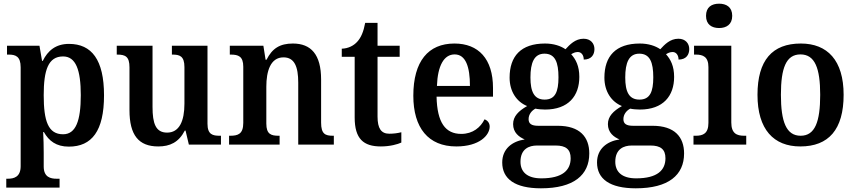

<svg xmlns="http://www.w3.org/2000/svg" viewBox="-20 -784 4640 1041"><path d="M14 233H303V185H286C255 185 217 177 217 119V45C217 9 216 -33 214 -68H218C245 -20 285 11 353 11C478 11 544 -74 544 -267C544 -460 477 -546 354 -546C282 -546 239 -509 212 -454H208L194 -536H18V-488H27C64 -488 92 -479 92 -419V117C92 176 55 185 23 185H14ZM322 -56C241 -56 217 -128 217 -268C217 -403 241 -478 322 -478C391 -478 418 -405 418 -268C418 -129 391 -56 322 -56Z M838 10C901 10 949 -12 982 -76H986L1004 0H1178V-48H1171C1134 -48 1105 -54 1105 -113V-536H912V-488H915C953 -488 980 -481 980 -420V-222C980 -127 952 -65 886 -65C824 -65 807 -115 807 -204V-536H613V-488H616C660 -488 682 -477 682 -419V-187C682 -51 732 10 838 10Z M1222 0H1496V-48H1491C1450 -48 1424 -56 1424 -114V-314C1424 -397 1446 -473 1517 -473C1577 -473 1597 -422 1597 -336V0H1790V-48H1785C1744 -48 1721 -57 1721 -119V-353C1721 -489 1666 -548 1568 -548C1498 -548 1456 -522 1425 -460H1420L1408 -536H1226V-488H1231C1272 -488 1299 -479 1299 -422V-118C1299 -57 1270 -48 1228 -48H1222Z M2045 10C2095 10 2137 -2 2156 -11V-67C2136 -62 2115 -59 2091 -59C2047 -59 2027 -87 2027 -152V-476H2147V-536H2027V-660H1960C1951 -611 1937 -580 1918 -559C1899 -537 1869 -521 1833 -520V-476H1903V-147C1903 -31 1951 10 2045 10Z M2454 10C2580 10 2635 -51 2635 -98C2635 -118 2622 -132 2607 -137C2586 -94 2544 -58 2481 -58C2395 -58 2350 -119 2347 -260H2653V-307C2653 -465 2574 -548 2444 -548C2302 -548 2221 -452 2221 -265C2221 -91 2302 10 2454 10ZM2528 -318H2349C2353 -428 2387 -489 2445 -489C2505 -489 2528 -422 2528 -318Z M2913 237C3091 237 3175 165 3175 48C3175 -41 3124 -102 3004 -102H2898C2862 -102 2846 -113 2846 -138C2846 -165 2864 -185 2883 -195C2894 -192 2921 -190 2935 -190C3062 -190 3121 -264 3121 -367C3121 -426 3102 -462 3077 -490C3087 -496 3098 -502 3113 -502C3132 -502 3145 -485 3145 -461C3187 -461 3203 -488 3203 -518C3203 -548 3183 -574 3144 -574C3099 -574 3069 -542 3046 -517C3020 -535 2982 -548 2935 -548C2804 -548 2743 -479 2743 -363C2743 -288 2781 -232 2838 -209C2791 -182 2762 -153 2762 -111C2762 -65 2794 -41 2825 -28C2757 -18 2703 23 2703 97C2703 186 2772 237 2913 237ZM2933 -244C2876 -244 2856 -287 2856 -364C2856 -444 2876 -493 2932 -493C2990 -493 3008 -446 3008 -365C3008 -286 2990 -244 2933 -244ZM2915 183C2837 183 2802 147 2802 93C2802 23 2849 5 2891 5H2993C3047 5 3074 25 3074 74C3074 138 3031 183 2915 183Z M3427 237C3605 237 3689 165 3689 48C3689 -41 3638 -102 3518 -102H3412C3376 -102 3360 -113 3360 -138C3360 -165 3378 -185 3397 -195C3408 -192 3435 -190 3449 -190C3576 -190 3635 -264 3635 -367C3635 -426 3616 -462 3591 -490C3601 -496 3612 -502 3627 -502C3646 -502 3659 -485 3659 -461C3701 -461 3717 -488 3717 -518C3717 -548 3697 -574 3658 -574C3613 -574 3583 -542 3560 -517C3534 -535 3496 -548 3449 -548C3318 -548 3257 -479 3257 -363C3257 -288 3295 -232 3352 -209C3305 -182 3276 -153 3276 -111C3276 -65 3308 -41 3339 -28C3271 -18 3217 23 3217 97C3217 186 3286 237 3427 237ZM3447 -244C3390 -244 3370 -287 3370 -364C3370 -444 3390 -493 3446 -493C3504 -493 3522 -446 3522 -365C3522 -286 3504 -244 3447 -244ZM3429 183C3351 183 3316 147 3316 93C3316 23 3363 5 3405 5H3507C3561 5 3588 25 3588 74C3588 138 3545 183 3429 183Z M3879 -632C3918 -632 3950 -651 3950 -698C3950 -746 3918 -764 3879 -764C3839 -764 3808 -746 3808 -698C3808 -651 3839 -632 3879 -632ZM3740 0H4026V-48H4015C3975 -48 3945 -60 3945 -120V-536H3743V-488H3753C3792 -488 3821 -476 3821 -420V-118C3821 -60 3792 -48 3752 -48H3740Z M4319 10C4473 10 4554 -82 4554 -270C4554 -457 4466 -548 4322 -548C4167 -548 4087 -457 4087 -270C4087 -82 4175 10 4319 10ZM4321 -48C4243 -48 4214 -124 4214 -270C4214 -415 4242 -489 4320 -489C4398 -489 4427 -415 4427 -270C4427 -124 4399 -48 4321 -48Z"/></svg>

Font: Noto Serif Khmer SemiCondensed SemiBold
Style: Regular
Weight: 600
Width: 4
Designer: Danh Hong and the Monotype Design Team
Foundry: Monotype Imaging Inc.
Version: Version 2.004